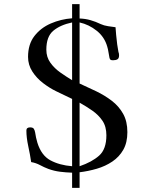

<svg xmlns="http://www.w3.org/2000/svg" viewBox="-20 -828 740 924"><path d="M492 -177Q492 -219 473 -247Q454 -275 424.5 -295.5Q395 -316 363 -334V-28Q422 -48 457 -79Q492 -110 492 -177ZM327 -720Q270 -708 236.5 -680Q203 -652 203 -589Q203 -553 222.5 -526Q242 -499 270.5 -479Q299 -459 327 -442ZM593 -192Q593 -142 573.5 -107.5Q554 -73 520.5 -50.5Q487 -28 446 -16Q405 -4 363 1V76H327V3Q297 2 269 -1.5Q241 -5 213 -15Q192 -23 172.5 -33.5Q153 -44 130 -48Q125 -83 116 -124.5Q107 -166 107 -200Q107 -215 125 -215Q138 -215 142.5 -208.5Q147 -202 149 -191Q151 -178 153.5 -166Q156 -154 160 -141Q179 -80 222.5 -56.5Q266 -33 327 -28V-352Q289 -371 250 -389Q219 -404 187.5 -428Q156 -452 135.5 -484Q115 -516 115 -554Q115 -615 145.5 -654.5Q176 -694 224.5 -715Q273 -736 327 -740V-808H363V-739Q391 -738 415.5 -731Q440 -724 465 -712Q480 -705 500 -702Q520 -699 536 -697Q537 -682 539 -659.5Q541 -637 544 -614.5Q547 -592 550 -578Q553 -571 553 -562Q553 -547 545 -542.5Q537 -538 524 -538Q516 -538 512.5 -540Q509 -542 507 -549Q504 -563 502 -577Q500 -591 496 -604Q483 -650 445.5 -680Q408 -710 363 -720V-426Q403 -408 443.5 -388.5Q484 -369 518 -343Q552 -317 572.5 -280.5Q593 -244 593 -192Z"/></svg>

Font: Kaisei Decol
Style: Regular
Weight: 400
Designer: Font-Kai, 金井和夫
Foundry: KAZUO KANAI
Version: Version 5.003